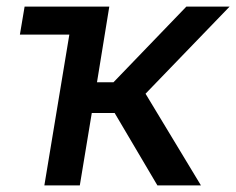

<svg xmlns="http://www.w3.org/2000/svg" viewBox="-20 -559 712 579"><path d="M40 -454.6 54.2 -539.1H250L235.8 -454.6ZM113.8 0 203.1 -539.1H309.6L272.5 -311H322.3L542 -539.1H672.4L418.9 -276.4L585.9 0H454.6L325.7 -218.3H256.8L220.7 0Z"/></svg>

Font: Inter 18pt Medium
Style: Italic
Weight: 500
Italic angle: -9.3988°
Designer: Rasmus Andersson
Foundry: rsms
Version: Version 4.001;git-66647c0bb